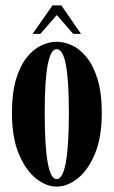

<svg xmlns="http://www.w3.org/2000/svg" viewBox="-20 -684 424 715"><path d="M191 11Q152.5 11 114.2 -19.2Q76 -49.5 50.2 -110.5Q24.5 -171.5 24.5 -263.5Q24.5 -338.5 40 -389.5Q55.5 -440.5 80.5 -471.2Q105.5 -502 134.8 -515.2Q164 -528.5 191 -528.5Q218.5 -528.5 247.8 -515.2Q277 -502 302.2 -471.2Q327.5 -440.5 343.2 -389.5Q359 -338.5 359 -263.5Q359 -171.5 333.2 -110.5Q307.5 -49.5 268.8 -19.2Q230 11 191 11ZM191 -17Q236.5 -17 236.5 -263.5Q236.5 -386 225.2 -443.5Q214 -501 191 -501Q169 -501 157.8 -443.5Q146.5 -386 146.5 -263.5Q146.5 -17 191 -17ZM101.5 -558 175.5 -664H208.5L281.5 -558H252.5L191.5 -628L130.5 -558Z"/></svg>

Font: Imbue 50pt
Style: Bold
Weight: 700
Designer: Tyler Finck
Foundry: Etcetera Type Company
Version: Version 1.102; ttfautohint (v1.8.3)